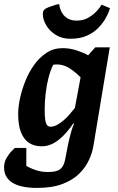

<svg xmlns="http://www.w3.org/2000/svg" viewBox="-55 -749 576 941"><path d="M126 172Q47 172 6 146.5Q-35 121 -35 72Q-35 45 -22 23.5Q-9 2 4.5 -11Q18 -24 18 -24H74V64Q74 64 88 71.5Q102 79 126 86.5Q150 94 181 94Q222 94 239.5 80.5Q257 67 263.5 36.5Q270 6 279 -43Q282 -56 286 -73.5Q290 -91 295.5 -109Q301 -127 308 -143L305 -145Q290 -123 272.5 -102.5Q255 -82 235.5 -66Q216 -50 194.5 -41Q173 -32 149 -32Q114 -32 88.5 -48Q63 -64 48.5 -99Q34 -134 34 -190Q34 -224 43 -266.5Q52 -309 69.5 -352.5Q87 -396 113 -432Q139 -468 173.5 -490.5Q208 -513 251 -513Q288 -513 321 -502Q354 -491 377 -478L412 -517H483L403 -35Q398 -3 382 33Q366 69 335 100.5Q304 132 253 152Q202 172 126 172ZM192 -128Q208 -128 224 -136.5Q240 -145 256 -158.5Q272 -172 286 -188.5Q300 -205 312 -220L340 -370Q320 -390 300.5 -404.5Q281 -419 262.5 -426Q244 -433 226 -433Q216 -433 211 -432.5Q206 -432 205 -430Q192 -404 182.5 -367Q173 -330 168.5 -289Q164 -248 164 -211Q164 -178 167 -160Q170 -142 176.5 -135Q183 -128 192 -128ZM290 -559Q248 -559 217.5 -578.5Q187 -598 171 -626Q155 -654 155 -679Q155 -692 158.5 -697Q162 -702 166 -705Q171 -709 185.5 -714.5Q200 -720 215 -724.5Q230 -729 235 -729Q238 -706 248 -688Q258 -670 276 -659Q294 -648 321 -648Q351 -648 373.5 -660Q396 -672 411.5 -687Q427 -702 435 -714Q443 -726 443 -726L484 -709Q484 -709 479 -694Q474 -679 461 -656.5Q448 -634 426 -611.5Q404 -589 370.5 -574Q337 -559 290 -559Z"/></svg>

Font: Faustina VF Beta
Style: Italic
Weight: 400
Italic angle: -8°
Designer: Alfonso Garcia
Foundry: Omnibus-Type
Version: Version 1.006